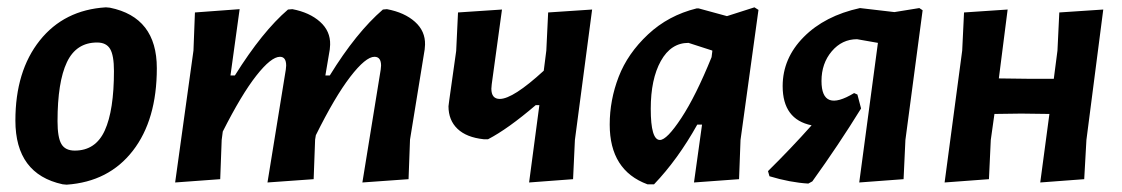

<svg xmlns="http://www.w3.org/2000/svg" viewBox="-20 -494 3062 524"><path d="M269 -474 280 -473Q408 -447 408 -308Q408 -167 342.5 -82.5Q277 2 162 10L151 9Q22 -19 22 -165Q22 -300 88.5 -383.5Q155 -467 269 -474ZM245 -378Q188 -378 162.5 -324Q137 -270 137 -163Q137 -119 147.5 -101Q158 -83 184 -83Q241 -83 266 -138Q291 -193 291 -300Q291 -343 280.5 -360.5Q270 -378 245 -378Z M634 -469 609 -288H621Q696 -408 766 -468L778 -469Q825 -460 853.5 -434.5Q882 -409 881 -372L880 -359L868 -288H880Q952 -405 1025 -468L1036 -469Q1084 -460 1112.5 -434.5Q1141 -409 1140 -372L1139 -359L1099 -113L1095 -5L969 4L1019 -304L1020 -315Q1020 -339 1002 -339Q978 -339 936 -284.5Q894 -230 842 -125L840 -113L836 -5L710 4L760 -304L761 -315Q761 -339 744 -339Q720 -339 679.5 -287.5Q639 -236 588 -135L585 -112L581 -5L458 4L508 -356L512 -460Z M1350 -468 1322 -264 1321 -252Q1321 -224 1344 -224Q1380 -224 1464 -301L1471 -356L1476 -460L1596 -468L1549 -112L1544 -5L1424 4L1452 -207H1442Q1366 -142 1312 -114H1300Q1253 -119 1228.5 -142.5Q1204 -166 1204 -204L1206 -220L1225 -355L1230 -460Z M1881 -471H1887L1964 -450L2039 -474L2050 -467L2001 -112L1997 -5L1874 4L1896 -154H1883Q1830 -59 1765 9H1747Q1644 -29 1644 -154Q1644 -221 1668.5 -284.5Q1693 -348 1748.5 -400Q1804 -452 1881 -471ZM1756 -197Q1756 -112 1781 -112Q1800 -112 1839.5 -172Q1879 -232 1922 -338L1924 -354V-356L1859 -377Q1811 -377 1783.5 -327.5Q1756 -278 1756 -197Z M2186 7Q2136 4 2080 -13L2076 -27Q2138 -88 2195 -152Q2116 -168 2116 -259Q2116 -335 2173.5 -393Q2231 -451 2327 -472L2421 -461L2489 -472L2498 -466L2451 -112L2446 -5L2325 4L2376 -377L2319 -387Q2278 -387 2250 -354Q2222 -321 2222 -273Q2222 -186 2311 -240L2320 -236L2330 -198Q2269 -99 2197 1Z M2730 -468 2706 -280 2784 -279H2856L2866 -356L2871 -460L2991 -468L2945 -112L2939 -5L2819 4L2844 -183L2767 -184L2694 -183L2684 -112L2679 -5L2558 4L2606 -356L2611 -460Z"/></svg>

Font: Alegreya Sans
Style: Bold Italic
Weight: 700
Italic angle: -7°
Designer: Juan Pablo del Peral
Foundry: Huerta Tipografica
Version: Version 2.007